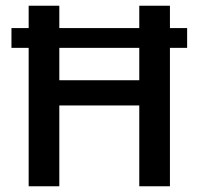

<svg xmlns="http://www.w3.org/2000/svg" viewBox="-20 -650 692 670"><path d="M80 0V-483H20V-552H80V-630H187V-552H466V-630H573V-552H633V-483H573V0H466V-282H187V0ZM466 -370V-483H187V-370Z"/></svg>

Font: Mukta Malar Medium
Style: Regular
Weight: 500
Designer: Aadarsh Rajan, Girish Dalvi, Yashodeep Gholap
Foundry: Ek Type
Version: Version 2.538;PS 1.000;hotconv 16.6.51;makeotf.lib2.5.65220;